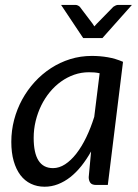

<svg xmlns="http://www.w3.org/2000/svg" viewBox="-20 -736 551 764"><path d="M376.5 -444.5Q365.5 -447 354.8 -447.8Q344 -448.5 333.5 -448.5Q303.5 -448.5 275.5 -438.8Q247.5 -429 223 -411.5Q198.5 -394 178.5 -369.8Q158.5 -345.5 144.2 -316.5Q130 -287.5 122 -254.8Q114 -222 114 -187.5Q114 -67 191 -67Q215.5 -67 239 -82.2Q262.5 -97.5 283.8 -124.8Q305 -152 323 -189.2Q341 -226.5 355 -271ZM342.5 -133.5Q324.5 -101.5 303.8 -75.5Q283 -49.5 259.8 -31.2Q236.5 -13 210.8 -3Q185 7 157.5 7Q127.5 7 103 -4.8Q78.5 -16.5 61.2 -39.2Q44 -62 34.5 -95.2Q25 -128.5 25 -171.5Q25 -216.5 36.2 -259.2Q47.5 -302 68.2 -340Q89 -378 118 -409.8Q147 -441.5 182.8 -464.8Q218.5 -488 259.5 -500.8Q300.5 -513.5 345.5 -513.5Q378 -513.5 408.8 -508.2Q439.5 -503 469.5 -490L409 0H363Q345.5 0 339.2 -9Q333 -18 333 -31ZM505 -716.5 387.5 -584.5H311L223 -716.5H280Q285.5 -716.5 290.2 -714Q295 -711.5 297.5 -709L349 -641Q350.5 -638.5 352.2 -636Q354 -633.5 355.5 -631Q358 -633.5 360 -636Q362 -638.5 364.5 -641L431 -709Q434.5 -711.5 439.8 -714Q445 -716.5 450 -716.5Z"/></svg>

Font: Lato 2
Style: Italic
Weight: 400
Italic angle: -7°
Designer: Lukasz Dziedzic with Adam Twardoch and Botio Nikoltchev
Foundry: tyPoland Lukasz Dziedzic
Version: Version 2.015; 2015-08-06; http://www.latofonts.com/